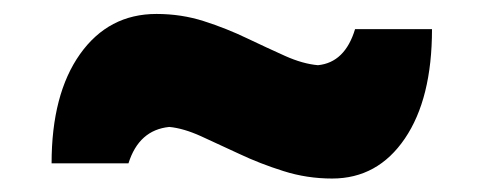

<svg xmlns="http://www.w3.org/2000/svg" viewBox="-20 -487 700 278"><path d="M460.9 -228.5Q424.3 -228.5 390.4 -239.3Q356.4 -250 326.4 -264.2Q296.4 -278.3 271 -289.8Q245.6 -301.3 225.1 -303.2Q181.2 -298.8 166 -250.5H54.7Q54.7 -350.6 95.9 -408.7Q137.2 -466.8 206.5 -466.8Q242.7 -466.8 275.4 -456.3Q308.1 -445.8 337.6 -431.6Q367.2 -417.5 392.8 -406Q418.5 -394.5 440.4 -392.6Q479.5 -396.5 494.1 -444.8H605.5Q605.5 -344.2 566.2 -286.4Q526.9 -228.5 460.9 -228.5Z"/></svg>

Font: Pinar-DS2-FD ExtraBold
Style: Regular
Weight: 800
Designer: Amin Abedi
Version: Version 3.000